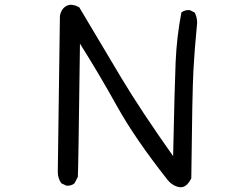

<svg xmlns="http://www.w3.org/2000/svg" viewBox="-20 -750 1040 814"><path d="M261 37 240 27Q225 6 225 -21L234 -682Q239 -712 261 -724.5Q283 -737 316 -719Q415 -552 496 -417Q577 -282 714 -88Q720 -376 724.5 -484.5Q729 -593 749 -697Q764 -709 785 -707L805 -697Q820 -670 814 -633Q805 -542 800 -451Q795 -360 791 6Q770 48 741 43.5Q712 39 690 12Q552 -163 476.5 -299Q401 -435 319 -565Q312 -20 310 0L296 27Q282 39 261 37Z"/></svg>

Font: Kosefont JP
Style: Regular
Weight: 400
Designer: Nozomi Seto 瀬戸のぞみ
Version: Version 3.00;June 19, 2020